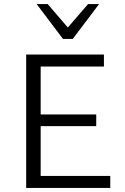

<svg xmlns="http://www.w3.org/2000/svg" viewBox="-20 -927 619 947"><path d="M523.9 0H109.1V-658H492.6V-598.9H180.6V-59.1H523.9ZM133.5 -305V-362.5H454.6V-305ZM290.5 -735.1 303.3 -778.3 414.3 -907H468.7L339 -735.1ZM290.5 -735.1 160.7 -907H215.2L326.7 -777.2L339 -735.1Z"/></svg>

Font: Ysabeau
Style: Bold
Weight: 700
Designer: Christian Thalmann (Catharsis Fonts)
Version: Version 2.000;gftools[0.9.27.dev2+g8671c4b]